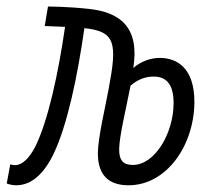

<svg xmlns="http://www.w3.org/2000/svg" viewBox="-28 -547 634 577"><path d="M358.4 9.8C471.7 9.8 555.2 -108.4 556.2 -239.7C556.6 -344.2 502.4 -373 452.1 -373C429.2 -373 398.4 -365.2 372.6 -342.8C392.1 -465.8 332 -509.8 241.2 -520C176.8 -527.3 121.1 -527.3 116.2 -527.3L106.4 -468.8C117.2 -468.3 140.1 -467.3 167.5 -466.3C147 -324.7 116.7 -186 79.1 -108.4C60.5 -71.8 39.1 -50.8 17.6 -50.8C10.7 -50.8 5.9 -52.2 2.9 -53.2L-7.8 4.4C-1 6.8 8.3 9.8 20.5 9.8C65.9 9.8 103 -23.4 132.3 -83C174.3 -170.4 204.6 -315.4 225.6 -462.4C318.8 -452.6 324.7 -418.5 298.8 -281.2C288.6 -225.1 266.1 -132.3 266.1 -85.9C266.1 -19.5 299.8 9.8 358.4 9.8ZM364.3 -289.6C382.8 -305.2 404.8 -316.9 433.6 -316.9C469.7 -316.9 493.7 -296.4 493.7 -237.3C493.7 -147.5 438 -51.3 371.1 -51.3C343.3 -51.3 329.6 -64 330.1 -99.1C330.6 -137.7 351.1 -221.7 364.3 -289.6Z"/></svg>

Font: Cascadia Mono PL Light
Style: Italic
Weight: 300
Italic angle: -10°
Monospace: yes
Designer: Aaron Bell
Foundry: Saja Typeworks
Version: Version 2404.023